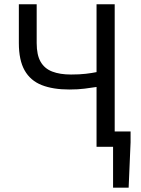

<svg xmlns="http://www.w3.org/2000/svg" viewBox="-20 -676 647 884"><path d="M500.6 188V0H461.3V-70.7H581.2V-20.8L572.3 188ZM424.5 0V-275.6Q399.8 -272 369.8 -267.9Q339.9 -263.9 299.2 -263.9Q223.7 -263.9 171.8 -284.4Q119.9 -305 93.4 -351.9Q66.8 -398.8 66.8 -477.8V-656.3H148.9V-477.8Q148.9 -422.9 167.1 -391.4Q185.3 -360 220.6 -346.5Q255.9 -332.9 307 -332.9Q346.3 -332.9 375.1 -336.3Q404 -339.7 424.5 -344V-656.3H508.1V0Z"/></svg>

Font: Source Sans Variable
Style: Regular
Weight: 200
Designer: Paul D. Hunt
Foundry: Adobe Systems Incorporated
Version: Version 3.006;hotconv 1.0.111;makeotfexe 2.5.65597